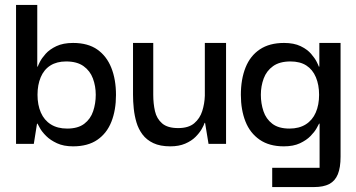

<svg xmlns="http://www.w3.org/2000/svg" viewBox="-20 -583 1443 778"><path d="M276 10Q238 10 211 -2.5Q184 -15 167 -32Q150 -49 142 -63.5Q134 -78 132 -82H130L117 0H45V-563H131V-313H133Q134 -317 141.5 -332Q149 -347 165 -365Q181 -383 208.5 -396Q236 -409 276 -409Q336 -409 374 -382.5Q412 -356 431 -308.5Q450 -261 450 -198Q450 -137 431.5 -90Q413 -43 374.5 -16.5Q336 10 276 10ZM252 -62Q296 -62 321.5 -81.5Q347 -101 357.5 -132.5Q368 -164 368 -199Q368 -234 356.5 -265Q345 -296 318.5 -315Q292 -334 248 -334Q210 -334 184 -317.5Q158 -301 145 -270Q132 -239 132 -199Q132 -158 145.5 -127Q159 -96 186 -79Q213 -62 252 -62Z M670 10Q629 10 601.5 -3Q574 -16 557.5 -38Q541 -60 533 -87Q525 -114 522 -143Q519 -172 519 -199V-409H601V-199Q601 -163 608 -132.5Q615 -102 637 -83Q659 -64 702 -64Q744 -64 767 -83.5Q790 -103 799.5 -133Q809 -163 810 -195V-409H896V0H825L811 -85H809Q806 -75 797 -59.5Q788 -44 772 -28Q756 -12 730.5 -1Q705 10 670 10Z M1083 175V97H1275V-82H1273Q1271 -78 1263 -63.5Q1255 -49 1238.5 -32Q1222 -15 1195.5 -2.5Q1169 10 1130 10Q1071 10 1032 -17Q993 -44 974.5 -91Q956 -138 956 -199Q956 -262 975 -309.5Q994 -357 1033 -383Q1072 -409 1131 -409Q1171 -409 1198 -396Q1225 -383 1240.5 -365Q1256 -347 1263.5 -332Q1271 -317 1272 -313H1274V-409H1360V52Q1360 96 1349 123Q1338 150 1314.5 162.5Q1291 175 1252 175ZM1153 -62Q1192 -62 1219 -79Q1246 -96 1259.5 -127Q1273 -158 1273 -199Q1273 -239 1260 -270Q1247 -301 1221.5 -317.5Q1196 -334 1157 -334Q1113 -334 1086.5 -315Q1060 -296 1048.5 -265Q1037 -234 1037 -199Q1037 -164 1047.5 -132.5Q1058 -101 1083.5 -81.5Q1109 -62 1153 -62Z"/></svg>

Font: Darker Grotesque Light SemiBold
Style: Regular
Weight: 600
Version: Version 1.000;gftools[0.9.28]